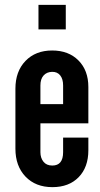

<svg xmlns="http://www.w3.org/2000/svg" viewBox="-20 -763 414 791"><path d="M196 8Q264 8 304 -33Q344 -74 344 -144V-196H240V-136Q240 -81 195.5 -81Q171.5 -81 159 -96.8Q146.5 -112.5 146.5 -136V-255H344V-404.5Q344 -473 303.2 -514Q262.5 -555 195 -555Q126.5 -555 85 -512Q43.5 -469 43.5 -397.5V-150.5Q43.5 -79 85 -35.5Q126.5 8 196 8ZM146.5 -334V-411Q146.5 -437.5 159.5 -452Q172.5 -466.5 194.5 -467Q216 -467.5 228 -452.5Q240 -437.5 240 -411V-334ZM138.5 -642H251V-743H138.5Z"/></svg>

Font: League Gothic SemiExpanded
Style: Regular
Weight: 400
Width: 6
Designer: The League of Moveable Type
Version: Version 1.600; ttfautohint (v1.8.3)